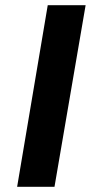

<svg xmlns="http://www.w3.org/2000/svg" viewBox="-20 -720 350 740"><path d="M164 -700 46 0H190L310 -700Z"/></svg>

Font: Jost* 600 Semi Italic
Style: Italic
Weight: 600
Italic angle: -10°
Version: Version 3.200; ttfautohint (v0.97) -l 8 -r 50 -G 200 -x 14 -